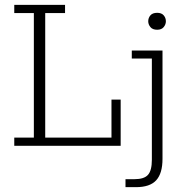

<svg xmlns="http://www.w3.org/2000/svg" viewBox="-20 -603 778 794"><path d="M39 0V-34H120V-549H39V-583H249V-549H167V-34H441V-191H479V0ZM499 171V138H536Q576 138 592 120Q608 102 608 58V-361H525V-394H652V54Q652 114 626 142.5Q600 171 542 171ZM630 -480Q611 -480 602 -491Q593 -502 593 -515Q593 -529 602 -539.5Q611 -550 630 -550Q648 -550 657 -539.5Q666 -529 666 -515Q666 -502 657 -491Q648 -480 630 -480Z"/></svg>

Font: Rokkitt SemiBold ExtraLight
Style: Regular
Weight: 250
Version: Version 3.103